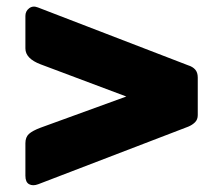

<svg xmlns="http://www.w3.org/2000/svg" viewBox="-20 -633 639 567"><path d="M55 -210Q55 -228 65.5 -237.5Q76 -247 100 -256L353 -348L100 -443Q55 -460 55 -490V-586Q55 -600 66 -608.5Q77 -617 92 -611L536 -440Q549 -436 556.5 -427.5Q564 -419 564 -404V-293Q564 -280 556 -272Q548 -264 536 -259L93 -89Q77 -83 66 -89Q55 -95 55 -114V-210Z"/></svg>

Font: Libre Franklin Black
Style: Regular
Weight: 900
Designer: Pablo Impallari, Rodrigo Fuenzalida, Nhung Nguyen
Foundry: Impallari Type
Version: Version 3.000